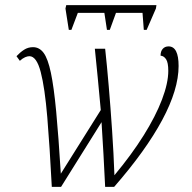

<svg xmlns="http://www.w3.org/2000/svg" viewBox="-20 -725 744 745"><path d="M247 -609 234 -692 237 -705H587L585 -692L549 -609H538L533 -675H430L406 -609H395L385 -675H282L257 -609ZM181 0Q173 -156 163.5 -270Q154 -384 138 -445.5Q122 -507 94 -507Q87 -507 77.5 -503Q68 -499 57 -489L44 -507Q58 -522 73.5 -532Q89 -542 108 -542Q133 -542 149.5 -519.5Q166 -497 177.5 -442.5Q189 -388 198 -292.5Q207 -197 216 -51L371 -298Q365 -366 359 -426Q353 -486 348 -536H388Q395 -472 402 -389.5Q409 -307 415 -218Q421 -129 424 -45Q490 -124 537 -199Q584 -274 608.5 -338.5Q633 -403 633 -450Q633 -482 624.5 -495Q616 -508 603 -509Q603 -526 611.5 -535.5Q620 -545 634 -545Q673 -545 673 -469Q673 -378 609.5 -259.5Q546 -141 423 0H388Q385 -63 381.5 -126.5Q378 -190 374 -251L217 0Z"/></svg>

Font: Noto Serif SemiCondensed ExtraLight
Style: Italic
Weight: 200
Width: 4
Italic angle: -12°
Designer: Monotype Design Team
Foundry: Monotype Imaging Inc.
Version: Version 2.013